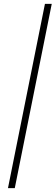

<svg xmlns="http://www.w3.org/2000/svg" viewBox="-20 -841 286 987"><path d="M246 -821 56 126H21L211 -821Z"/></svg>

Font: Gontserrat ExtraLight
Style: Italic
Weight: 275
Italic angle: -11.3°
Designer: Julieta Ulanovsky
Foundry: Julieta Ulanovsky
Version: Version 6.001